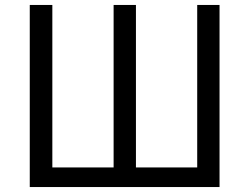

<svg xmlns="http://www.w3.org/2000/svg" viewBox="-20 -754 1006 774"><path d="M100 0V-734H191V-79H438V-734H528V-79H775V-734H865V0Z"/></svg>

Font: Source Han Sans SC
Style: Regular
Weight: 400
Designer: Ryoko NISHIZUKA 西塚涼子 (kana, bopomofo & ideographs); Paul D. Hunt (Latin, Greek & Cyrillic); Sandoll Communications 산돌커뮤니
Foundry: Adobe
Version: Version 2.002;hotconv 1.0.116;makeotfexe 2.5.65601; ttfautoh